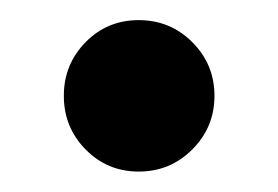

<svg xmlns="http://www.w3.org/2000/svg" viewBox="-20 -158 272 188"><path d="M115.8 10Q85 10 63.8 -11.7Q42.5 -33.3 42.5 -64.2Q42.5 -95 63.8 -116.7Q85 -138.3 115.8 -138.3Q146.7 -138.3 168.3 -116.7Q190 -95 190 -64.2Q190 -33.3 168.3 -11.7Q146.7 10 115.8 10Z"/></svg>

Font: Funnel Sans Medium
Style: Regular
Weight: 500
Version: Version 1.000; Beta; Release 5; Build 24; ttfautohint (v1.8.